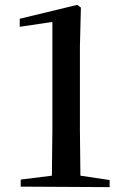

<svg xmlns="http://www.w3.org/2000/svg" viewBox="-20 -766 508 788"><path d="M65 0 430 2V-27L310 -45L308 -233V-576L312 -735L297 -746L61 -689V-656L195 -676V-233L193 -45L65 -29Z"/></svg>

Font: GenKiMin2 TW SB
Style: Regular
Weight: 600
Version: Version 2.100;PS 2.1;hotconv 16.6.51;makeotf.lib2.5.65220 DE